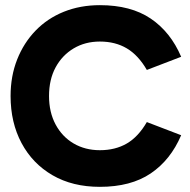

<svg xmlns="http://www.w3.org/2000/svg" viewBox="-20 -712 736 744"><path d="M367 12Q261 12 183.5 -33Q106 -78 63.5 -157.5Q21 -237 21 -340Q21 -417 46.5 -481.5Q72 -546 118 -593.5Q164 -641 227.5 -666.5Q291 -692 367 -692Q487 -692 564 -640Q641 -588 682 -492L549 -441Q516 -498 471.5 -524.5Q427 -551 367 -551Q310 -551 265.5 -524.5Q221 -498 195.5 -451Q170 -404 170 -340Q170 -277 195.5 -229.5Q221 -182 265.5 -156Q310 -130 367 -130Q427 -130 471.5 -156Q516 -182 549 -239L682 -188Q641 -92 564 -40Q487 12 367 12Z"/></svg>

Font: Gabarito
Style: Bold
Weight: 700
Designer: Leandro Assis / Alvaro Franca / Felipe Casaprima
Foundry: Naipe Foundry
Version: Version 1.000